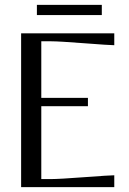

<svg xmlns="http://www.w3.org/2000/svg" viewBox="-20 -770 531 790"><path d="M398.9 -750V-708H131.8V-750ZM66.9 -632.8H450.2V-584Q431.6 -584 327.4 -592Q223.1 -600.1 190.9 -600.1H149.9V-367.2H341.8V-333H149.9V-33.2H190.9Q223.1 -33.2 327.4 -41Q431.6 -48.8 450.2 -48.8V0H66.9Z"/></svg>

Font: Resagokr
Style: Regular
Weight: 500
Designer: gluk
Foundry: gluk
Version: Version 0.95